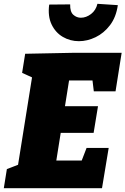

<svg xmlns="http://www.w3.org/2000/svg" viewBox="-32 -987 658 1007"><path d="M422 -211H538L503 0H-12L4 -100L84 -131L60 -106L139 -600L158 -571L84 -605L100 -705L350 -710H606L574 -508H460L450 -591L479 -565H301L335 -595L304 -400L283 -430H482L459 -290H258L292 -325L257 -105L238 -145H427L385 -115ZM382 -771Q336 -771 297.5 -793.5Q259 -816 238.5 -859Q218 -902 226 -963L336 -964Q335 -925 352.5 -909.5Q370 -894 392 -894Q420 -894 445.5 -913.5Q471 -933 479 -967L586 -960Q577 -897 545 -855Q513 -813 469.5 -792Q426 -771 382 -771Z"/></svg>

Font: Bitter Thin Black
Style: Italic
Weight: 900
Italic angle: -9°
Version: Version 3.020